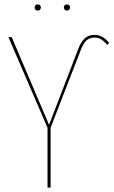

<svg xmlns="http://www.w3.org/2000/svg" viewBox="-20 -849 514 869"><path d="M195 -271 18 -681H33L202 -284L332 -622Q345 -658 362.5 -674.5Q380 -691 407 -691Q428 -691 443.5 -682Q459 -673 474 -655L466 -646Q450 -663 438 -671Q426 -679 408 -679Q385 -679 370.5 -665Q356 -651 343 -616L209 -271V0H195ZM165 -815Q165 -809 161 -805Q157 -801 150 -801Q144 -801 140.5 -805Q137 -809 137 -815Q137 -821 140.5 -825Q144 -829 150 -829Q165 -829 165 -815ZM297 -815Q297 -809 293 -805Q289 -801 283 -801Q277 -801 273 -805Q269 -809 269 -815Q269 -821 272.5 -825Q276 -829 283 -829Q290 -829 293.5 -825Q297 -821 297 -815Z"/></svg>

Font: Fira Sans Compressed Hair
Style: Regular
Weight: 100
Width: 1
Designer: bBox Type GmbH & Carrois Corporate GbR & Edenspiekermann AG
Foundry: bBox Type GmbH & Carrois Corporate GbR & Edenspiekermann AG
Version: Version 4.301